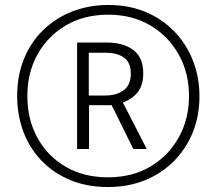

<svg xmlns="http://www.w3.org/2000/svg" viewBox="-20 -743 870 772"><path d="M414 9Q330 9 262.5 -19Q195 -47 147 -97Q99 -147 74 -213.5Q49 -280 49 -357Q49 -439 76.5 -506.5Q104 -574 154 -622.5Q204 -671 271 -697Q338 -723 416 -723Q498 -723 565 -695Q632 -667 680.5 -617Q729 -567 755.5 -500Q782 -433 782 -356Q782 -277 755 -210.5Q728 -144 678.5 -94.5Q629 -45 562 -18Q495 9 414 9ZM414 -30Q512 -30 585 -73.5Q658 -117 699 -191Q740 -265 740 -357Q740 -450 698.5 -524Q657 -598 584 -641Q511 -684 415 -684Q318 -684 245 -641Q172 -598 131 -524.5Q90 -451 90 -357Q90 -262 131 -188Q172 -114 245 -72Q318 -30 414 -30ZM290 -144V-572H408Q476 -572 516 -542Q556 -512 556 -448Q556 -400 533.5 -372Q511 -344 474 -331L570 -144H516L429 -320H338V-144ZM403 -359Q448 -359 477 -380Q506 -401 506 -447Q506 -491 479 -511Q452 -531 404 -531H337V-359Z"/></svg>

Font: Noto Sans Ethiopic ExtraCondensed Light
Style: Regular
Weight: 300
Width: 2
Designer: Monotype Design Team
Foundry: Monotype Imaging Inc.
Version: Version 2.102; ttfautohint (v1.8.4.7-5d5b)